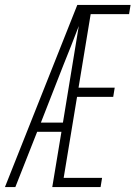

<svg xmlns="http://www.w3.org/2000/svg" viewBox="-27 -755 547 775"><path d="M-7 0 285 -735H500L494 -698H339L290 -401H436L430 -364H284L230 -37H385L379 0H184L221 -223H123L35 0ZM138 -260H227L291 -650Q276 -610 260 -570Q244 -530 228 -490Z"/></svg>

Font: Iosevka SS18 Extralight
Style: Italic
Weight: 200
Italic angle: -9°
Monospace: yes
Designer: Belleve Invis
Foundry: Belleve Invis
Version: Version 25.1.1; ttfautohint (v1.8.4)